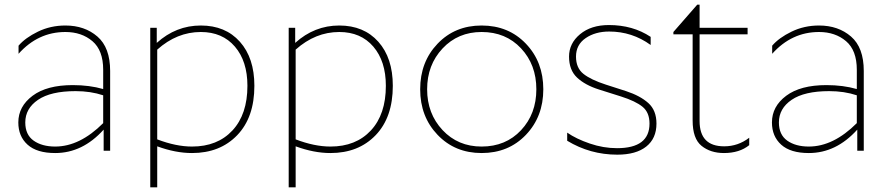

<svg xmlns="http://www.w3.org/2000/svg" viewBox="-20 -650 3829 828"><path d="M218 -18Q324 -18 425 -119V-239Q371 -257 306 -257Q199 -257 144 -219.5Q89 -182 89 -122Q89 -69 125 -43.5Q161 -18 218 -18ZM425 -349Q425 -433 378.5 -472.5Q332 -512 262 -512Q144 -512 60 -418V-453Q89 -487 143.5 -513.5Q198 -540 262 -540Q345 -540 400 -492.5Q455 -445 455 -344V0H427V-91Q336 10 218 10Q139 10 99 -26Q59 -62 59 -122Q59 -191 120.5 -237Q182 -283 294 -283Q366 -283 425 -266Z M808 -18Q918 -18 982.5 -87.5Q1047 -157 1047 -280Q1047 -386 993 -449Q939 -512 846 -512Q743 -512 658 -436V-49Q739 -18 808 -18ZM808 10Q737 10 658 -19V158H628V-530H656V-465Q739 -540 846 -540Q952 -540 1014.5 -470Q1077 -400 1077 -280Q1077 -144 1003 -67Q929 10 808 10Z M1405 -18Q1515 -18 1579.5 -87.5Q1644 -157 1644 -280Q1644 -386 1590 -449Q1536 -512 1443 -512Q1340 -512 1255 -436V-49Q1336 -18 1405 -18ZM1405 10Q1334 10 1255 -19V158H1225V-530H1253V-465Q1336 -540 1443 -540Q1549 -540 1611.5 -470Q1674 -400 1674 -280Q1674 -144 1600 -67Q1526 10 1405 10Z M2057 10Q2173 10 2248 -68.5Q2323 -147 2323 -265Q2323 -383 2248 -461.5Q2173 -540 2057 -540Q1942 -540 1867 -461.5Q1792 -383 1792 -265Q1792 -147 1867 -68.5Q1942 10 2057 10ZM2057 -18Q1955 -18 1888.5 -89Q1822 -160 1822 -265Q1822 -370 1888.5 -441Q1955 -512 2057 -512Q2161 -512 2227 -441.5Q2293 -371 2293 -265Q2293 -159 2227 -88.5Q2161 -18 2057 -18Z M2680 -257Q2741 -237 2776 -205.5Q2811 -174 2811 -117Q2811 -53 2767 -18Q2723 17 2642 17Q2525 17 2426 -43V-78Q2465 -51 2523.5 -31Q2582 -11 2641 -11Q2781 -11 2781 -117Q2781 -165 2751 -189.5Q2721 -214 2658 -234L2563 -264Q2503 -283 2468.5 -315.5Q2434 -348 2434 -406Q2434 -463 2481.5 -502.5Q2529 -542 2606 -542Q2709 -542 2786 -491V-456Q2706 -514 2607 -514Q2547 -514 2505.5 -485.5Q2464 -457 2464 -406Q2464 -357 2496 -331.5Q2528 -306 2593 -285Z M3211 -24Q3169 10 3102 10Q3044 10 3005.5 -21Q2967 -52 2967 -130V-502H2884V-512L2987 -630H2997V-530H3204V-502H2997V-128Q2997 -19 3103 -19Q3163 -19 3211 -56Z M3468 -18Q3574 -18 3675 -119V-239Q3621 -257 3556 -257Q3449 -257 3394 -219.5Q3339 -182 3339 -122Q3339 -69 3375 -43.5Q3411 -18 3468 -18ZM3675 -349Q3675 -433 3628.5 -472.5Q3582 -512 3512 -512Q3394 -512 3310 -418V-453Q3339 -487 3393.5 -513.5Q3448 -540 3512 -540Q3595 -540 3650 -492.5Q3705 -445 3705 -344V0H3677V-91Q3586 10 3468 10Q3389 10 3349 -26Q3309 -62 3309 -122Q3309 -191 3370.5 -237Q3432 -283 3544 -283Q3616 -283 3675 -266Z"/></svg>

Font: Roundo ExtraLight
Style: Regular
Weight: 250
Designer: Namrata Goyal (Gurmukhi), Shiva Nallaperumal (Latin)
Foundry: Indian Type Foundry
Version: Version 1.000;PS 1.0;hotconv 1.0.88;makeotf.lib2.5.647800